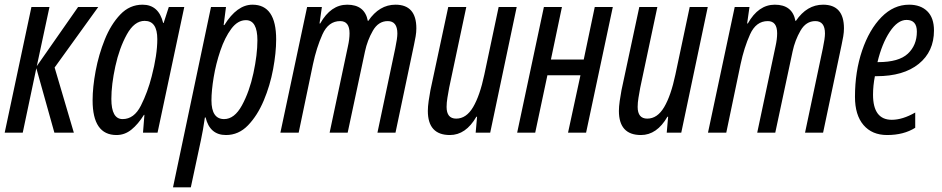

<svg xmlns="http://www.w3.org/2000/svg" viewBox="-20 -566 4020 819"><path d="M77 0 135 -275 212 0H295L213 -278L399 -536H313L137 -284L191 -536H114L0 0Z M455 -144Q455 -205 472 -283Q489 -361 521 -419Q553 -477 597 -477Q651 -477 651 -399Q651 -332 627 -240Q610 -173 581 -115.5Q552 -58 503 -58Q455 -58 455 -144ZM594 -76H596L590 0H652L766 -536H700L678 -468H676Q657 -546 588 -546Q533 -546 493 -504Q453 -462 427 -397.5Q401 -333 388 -263.5Q375 -194 375 -138Q375 10 477 10Q512 10 540.5 -13Q569 -36 594 -76Z M882 -138Q882 -179 891.5 -236.5Q901 -294 920 -350Q939 -406 966.5 -443Q994 -480 1029 -480Q1078 -480 1078 -394Q1078 -333 1061 -254Q1044 -175 1012 -116.5Q980 -58 936 -58Q882 -58 882 -138ZM794 233 837 32Q846 -9 854 -65H857Q875 10 944 10Q998 10 1038 -31.5Q1078 -73 1105 -137Q1132 -201 1145 -271Q1158 -341 1158 -398Q1158 -546 1057 -546Q991 -546 937 -459H934L944 -536H880L718 233Z M1254 0 1315 -292Q1330 -363 1355.5 -419.5Q1381 -476 1431 -476Q1471 -476 1471 -424Q1471 -399 1464 -368L1386 0H1463L1537 -347Q1547 -394 1570.5 -435Q1594 -476 1634 -476Q1675 -476 1675 -423Q1675 -403 1666 -360L1590 0H1667L1746 -375Q1750 -393 1753 -411Q1756 -429 1756 -445Q1756 -546 1667 -546Q1598 -546 1551 -477H1549Q1536 -546 1461 -546Q1391 -546 1346 -466H1343L1353 -536H1290L1176 0Z M2012 -68H2015L2009 0H2071L2184 -536H2107L2046 -248Q2027 -158 1998 -109Q1969 -60 1926 -60Q1885 -60 1885 -110Q1885 -128 1888.5 -149Q1892 -170 1896 -192L1969 -536H1892L1816 -181Q1812 -160 1808.5 -135.5Q1805 -111 1805 -93Q1805 10 1899 10Q1967 10 2012 -68Z M2263 0 2315 -245H2456L2403 0H2480L2594 -536H2517L2470 -312H2330L2377 -536H2300L2186 0Z M2827 -68H2830L2824 0H2886L2999 -536H2922L2861 -248Q2842 -158 2813 -109Q2784 -60 2741 -60Q2700 -60 2700 -110Q2700 -128 2703.5 -149Q2707 -170 2711 -192L2784 -536H2707L2631 -181Q2627 -160 2623.5 -135.5Q2620 -111 2620 -93Q2620 10 2714 10Q2782 10 2827 -68Z M3078 0 3139 -292Q3154 -363 3179.5 -419.5Q3205 -476 3255 -476Q3295 -476 3295 -424Q3295 -399 3288 -368L3210 0H3287L3361 -347Q3371 -394 3394.5 -435Q3418 -476 3458 -476Q3499 -476 3499 -423Q3499 -403 3490 -360L3414 0H3491L3570 -375Q3574 -393 3577 -411Q3580 -429 3580 -445Q3580 -546 3491 -546Q3422 -546 3375 -477H3373Q3360 -546 3285 -546Q3215 -546 3170 -466H3167L3177 -536H3114L3000 0Z M3884 -21V-86Q3830 -55 3784 -55Q3704 -55 3704 -162Q3704 -201 3712 -241H3719Q3834 -241 3899 -293.5Q3964 -346 3964 -436Q3964 -490 3935.5 -518Q3907 -546 3858 -546Q3792 -546 3740 -493Q3688 -440 3657.5 -350.5Q3627 -261 3627 -153Q3627 -75 3663.5 -32.5Q3700 10 3764 10Q3835 10 3884 -21ZM3847 -481Q3891 -481 3891 -431Q3891 -373 3852.5 -337Q3814 -301 3726 -301H3723Q3742 -380 3775.5 -430.5Q3809 -481 3847 -481Z"/></svg>

Font: Noto Sans Display Condensed
Style: Italic
Weight: 400
Width: 3
Designer: Monotype Design team
Foundry: Monotype Imaging Inc.
Version: 1.000